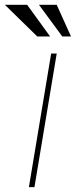

<svg xmlns="http://www.w3.org/2000/svg" viewBox="-64 -764 310 784"><path d="M54 0 144.9 -545.5H167.6L76.7 0ZM140.6 -615.1H88.1L-44 -744.3H46.9ZM225.9 -615.1H190.3L95.2 -744.3H167.6Z"/></svg>

Font: Inter UI Thin
Style: Italic
Weight: 100
Italic angle: -9.39999°
Designer: Rasmus Andersson
Foundry: rsms
Version: 3.2;8d6f07862